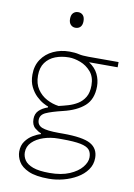

<svg xmlns="http://www.w3.org/2000/svg" viewBox="-100 -788 735 1052"><g transform="rotate(10 268.0 -261.5)"><path d="M247 202Q174.5 202 134.2 184Q94 166 78 138.5Q62 111 62 83Q62 49 79 25.5Q96 2 119.5 -12Q143 -26 162 -31V-36Q148 -40 128 -56.2Q108 -72.5 108 -106Q108 -135.5 126.2 -153.5Q144.5 -171.5 175 -182V-187Q166 -189.5 147.2 -199.8Q128.5 -210 108.5 -229Q88.5 -248 74.2 -276.8Q60 -305.5 60 -345Q60 -394.5 84.2 -430.2Q108.5 -466 149.2 -485Q190 -504 239 -504Q270 -504 290.5 -499Q310.5 -494 345 -494H513V-465H354Q389 -442 404.5 -410Q420 -378 420 -342Q420 -271 377.8 -233Q335.5 -195 259 -177Q197 -162 167 -148.2Q137 -134.5 137 -106Q137 -77 164.5 -66Q192 -55 258 -55H281Q391.5 -55 434.8 -30.8Q478 -6.5 478 46Q478 83 457.2 112Q436.5 141 402.2 161Q368 181 327.5 191.5Q287 202 247 202ZM231 -200Q255.5 -205.5 282.8 -213.5Q310 -221.5 334.2 -236.2Q358.5 -251 373.8 -276.5Q389 -302 389 -342Q389 -389 364.5 -417.5Q340 -446 305.8 -459Q271.5 -472 242 -472Q200.5 -472 166.2 -458.8Q132 -445.5 111.5 -417.5Q91 -389.5 91 -345Q91 -299.5 111.8 -269Q132.5 -238.5 164.5 -221.5Q196.5 -204.5 231 -200ZM245 170Q311 170 356 150.8Q401 131.5 424 103.2Q447 75 447 48Q447 22 433.8 6.2Q420.5 -9.5 384.8 -16.8Q349 -24 282 -24H261Q218 -24 179.5 -11.2Q141 1.5 117 25.2Q93 49 93 82Q93 105.5 106.5 125.5Q120 145.5 153 157.8Q186 170 245 170ZM247 -638Q231.5 -638 220.8 -649Q210 -660 210 -681Q210 -703.5 220.8 -714.2Q231.5 -725 248 -725Q264.5 -725 274.8 -714Q285 -703 285 -681Q285 -660 274.8 -649Q264.5 -638 247 -638Z"/></g></svg>

Font: Heraclito Thin
Style: Regular
Weight: 100
Designer: Kostas Bartsokas (font) & Cristiano Sobral (main changes)
Foundry: Kostas Bartsokas (font) & Cristiano Sobral (main changes)
Version: Version 1.00;July 8, 2020;FontCreator 13.0.0.2655 64-bit